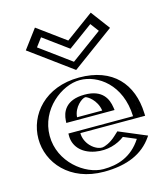

<svg xmlns="http://www.w3.org/2000/svg" viewBox="-126 -957 927 1069"><g transform="rotate(-15 337.5 -422.5)"><path d="M248.5 -317C251.5 -364 285.5 -413 346.5 -413C398.5 -413 435.5 -371 443.5 -317ZM479.5 -173C366.5 -60 243.5 -141 243.5 -227H616.5C616.5 -418 497.5 -528 341.5 -528C186.5 -528 59.5 -406 59.5 -256C59.5 -107 186.5 15 341.5 15C455.5 15 549.5 -22 607.5 -119ZM184 -840 116 -749 337 -587 558 -749 490 -840 337 -728ZM232.5 -302 233.5 -318C236.9 -370.8 276 -428 346.5 -428C407.8 -428 449.6 -378.2 458.3 -319.2L460.9 -302ZM482.8 -155.3C400.1 -79 309.1 -94.7 261.3 -146.8C241 -168.9 228.5 -197.3 228.5 -227V-242H601.2C595.1 -415.4 485.7 -513 341.5 -513C194.3 -513 74.5 -397.2 74.5 -256C74.5 -115.8 194.3 0 341.5 0C446.2 0 529.5 -30.9 585.3 -112.1ZM187.1 -819.1 337 -709.4 486.9 -819.1 536.9 -752.1 337 -605.6 137.1 -752.1ZM232.5 -302H460.9L458.3 -319.2C449.6 -378.2 407.8 -428 346.5 -428C276 -428 236.9 -370.8 233.5 -318ZM482.8 -155.3 585.3 -112.1C529.5 -30.9 446.2 0 341.5 0C194.3 0 74.5 -115.8 74.5 -256C74.5 -397.2 194.3 -513 341.5 -513C485.7 -513 595.1 -415.4 601.2 -242H228.5V-227C228.5 -197.3 241 -168.9 261.3 -146.8C309.1 -94.7 400.1 -79 482.8 -155.3ZM187.1 -819.1 137.1 -752.1 337 -605.6 536.9 -752.1 486.9 -819.1 337 -709.4ZM248.5 -317H443.5C435.5 -371 398.5 -413 346.5 -413C285.6 -413 251.5 -364 248.5 -317ZM472.6 -166.4 479.7 -172.9 608.1 -118.8 597.6 -103.6C538.5 -17.5 449.1 15 341.5 15C186.5 15 59.5 -107 59.5 -256C59.5 -406 186.5 -528 341.5 -528C493.7 -528 609.8 -423.1 616.2 -242.5L616.8 -227H243.5C243.5 -201.6 254.2 -176.6 272.3 -156.9C314.3 -111.2 395.4 -95 472.6 -166.4ZM184 -840 337 -728 490 -840 558 -749 337 -587 116 -749ZM207.5 -302H485.8L483.4 -317.8C476.1 -367.1 450.1 -428 346.5 -428C232.9 -428 211.2 -359.6 208.5 -317.4ZM491.5 -145.4 563.9 -114.8C505.9 -24.3 422.9 0 341.5 0C237.1 0 99.5 -104 99.5 -256C99.5 -409.1 237.1 -513 341.5 -513C443.9 -513 569.9 -427 576.2 -242H203.5V-227C203.5 -176.9 237.5 -121.8 322.2 -106.1C390.2 -93.6 450.7 -114.3 491.5 -145.4ZM195 -799.1 337 -695.1 479 -799.1 515.3 -750.6 337 -619.9 158.7 -750.6ZM418.6 -317H273.5C277.2 -374.6 328.2 -413 346.5 -413C356.8 -413 409.1 -381.1 418.6 -317ZM445.7 -161C413 -130.8 381 -120 367.9 -118.3C359.1 -117.1 328.1 -120.1 299.1 -151.7C280.6 -171.8 268.5 -198.9 268.5 -227H641.8L641.2 -242.2C635.2 -411.9 535.3 -528 341.5 -528C143.7 -528 34.5 -394.2 34.5 -256C34.5 -118.9 143.7 15 341.5 15C474.3 15 567.3 -25.8 624 -108.3L629.3 -116.1L469.9 -183.3ZM176.2 -860 94.3 -750.5 337 -572.7 579.7 -750.5 497.8 -860 337 -742.3Z"/></g></svg>

Font: Hussar Outliner
Style: Regular
Weight: 700
Foundry: Cannot Into Space Fonts
Version: Version 0.92